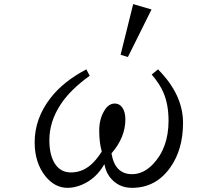

<svg xmlns="http://www.w3.org/2000/svg" viewBox="-20 -885 1040 925"><path d="M561 -621.1 621.6 -865.2 710 -839.4 596.2 -610.4ZM396 -550.8 412.1 -520Q317.9 -452.1 272.5 -382.3Q217.8 -299.8 217.8 -209.5Q217.8 -139.6 243.7 -97.7Q271 -54.2 321.8 -54.2Q383.8 -54.2 430.7 -103.5Q449.2 -122.1 470.2 -154.8Q458 -198.7 458 -255.4Q458 -310.1 481 -349.1Q502 -386.2 532.7 -386.2Q555.7 -386.2 569.3 -366.7Q584 -345.7 584 -309.6Q584 -223.1 517.1 -146Q533.7 -45.9 616.2 -45.9Q670.4 -45.9 716.3 -93.3Q792 -171.9 792 -303.7Q792 -381.3 767.6 -438.5Q751 -478.5 710.9 -525.9L741.2 -550.8Q861.8 -429.7 861.8 -293Q861.8 -164.6 800.3 -78.1Q731 20 615.7 20Q547.9 20 507.3 -34.2Q489.7 -58.1 482.9 -94.2Q442.4 -22.9 372.6 5.9Q337.4 20 305.7 20Q244.1 20 198.7 -36.1Q147 -101.1 147 -199.2Q147 -314.5 223.6 -413.1Q285.2 -492.7 396 -550.8Z"/></svg>

Font: BIZ UDMincho
Style: Regular
Weight: 400
Monospace: yes
Designer: TypeBank Co., Ltd.
Foundry: Morisawa Inc.
Version: Version 1.06